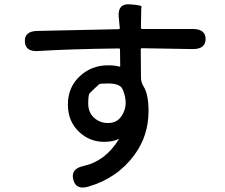

<svg xmlns="http://www.w3.org/2000/svg" viewBox="-20 -809 1040 888"><path d="M389 54Q331 71 319 22Q306 -28 365 -41Q467 -63 529 -164Q532 -168 528 -166Q502 -153 462 -153Q396 -153 348 -197Q294 -246 294 -325.5Q294 -405 348.5 -456Q403 -507 480 -507Q512 -507 531 -501Q536 -500 536 -505L535 -580Q535 -585 530 -585Q294 -582 157 -573Q97 -569 95 -617Q93 -665 153 -666L529 -674Q534 -674 534 -679L529 -731Q524 -793 580 -789Q636 -785 634.5 -778.5Q633 -772 633 -755Q633 -725 632 -695V-680Q632 -675 637 -675H871Q931 -675 931 -628Q930 -581 870 -582L636 -586Q631 -586 631 -581L632 -450Q632 -429 643 -411Q667 -374 667 -296Q667 -181 602 -93Q523 15 389 54ZM479 -240Q521 -240 542 -272Q566 -308 560 -350Q557 -375 546 -398Q534 -423 479 -423Q442 -423 438 -419Q416 -399 395 -378Q388 -372 388 -330.5Q388 -289 415 -264.5Q442 -240 479 -240Z"/></svg>

Font: Resource Han Rounded CN Medium
Style: Regular
Weight: 500
Designer: Cyano Hao (round all glyphs); Ryoko NISHIZUKA 西塚涼子 (kana, bopomofo & ideographs); Paul D. Hunt (Latin, Greek & Cyrillic)
Foundry: Cyano Hao
Version: 0.990